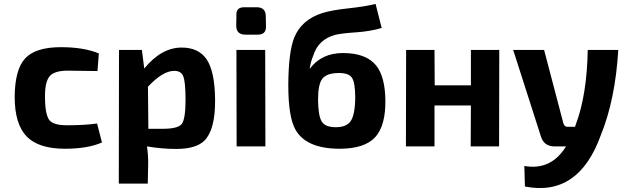

<svg xmlns="http://www.w3.org/2000/svg" viewBox="-20 -748 3197 981"><path d="M501 -20Q428 12 312 12Q179 12 118 -49Q55 -112 55 -253Q56 -392 108 -449Q161 -507 291 -507Q408 -507 485 -475L478 -385Q361 -387 328 -387Q259 -387 235 -360Q208 -330 210 -246Q211 -159 234 -132Q256 -108 322 -108Q414 -108 476 -117Z M717 -398Q805 -505 908 -505Q994 -505 1035 -446Q1078 -383 1079 -237Q1080 -86 1025 -30Q982 13 880 13Q807 13 731 0Q738 47 737 93L735 190H587L588 -493H705ZM814 -90Q889 -90 909 -115Q928 -141 928 -239Q928 -330 916 -359Q905 -386 870 -386Q812 -386 736 -305L738 -90Z M1291 -711Q1338 -711 1338 -665L1339 -611Q1339 -571 1297 -571H1234Q1187 -571 1187 -617L1188 -670Q1185 -711 1228 -711ZM1189 0 1188 -493H1335L1336 0Z M1930 -605Q1873 -588 1802 -583Q1726 -578 1693 -570Q1607 -547 1581 -465Q1567 -433 1562 -394L1563 -397Q1623 -477 1732 -477Q1851 -477 1902 -413Q1947 -357 1949 -238Q1951 -106 1897 -47Q1842 12 1716 12Q1545 12 1490 -85Q1453 -149 1453 -314Q1454 -482 1483 -555Q1520 -647 1626 -681Q1673 -696 1757 -705Q1849 -715 1899 -728ZM1625 -343Q1605 -315 1605 -237Q1606 -156 1624 -127Q1642 -98 1696 -98Q1749 -98 1771 -128Q1794 -161 1795 -248Q1795 -326 1778 -351Q1762 -375 1712 -375Q1647 -375 1625 -343Z M2530 0H2385L2386 -209H2200V0H2054L2055 -493H2200L2201 -312H2386V-493H2531Z M3139 -493Q3124 -240 3050 -58Q2936 259 2662 205L2659 100Q2796 124 2872 0H2813Q2760 0 2744 -50L2602 -493H2760L2859 -116Q2865 -100 2879 -100H2918L2921 -109Q2979 -262 2983 -493Z"/></svg>

Font: Taylor Sans Bold LRS
Style: Bold
Weight: 700
Italic angle: -8°
Designer: Natanael Gama
Version: Version 1.001 September 8, 2015